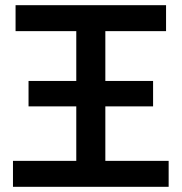

<svg xmlns="http://www.w3.org/2000/svg" viewBox="-20 -720 700 740"><path d="M30 0V-100H274V-310H90V-408H274V-600H40V-700H620V-600H386V-408H570V-310H386V-100H630V0Z"/></svg>

Font: Tektur Medium
Style: Regular
Weight: 500
Designer: Adam Jagosz
Foundry: Adam Jagosz
Version: Version 1.005;gftools[0.9.30]